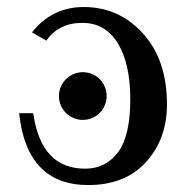

<svg xmlns="http://www.w3.org/2000/svg" viewBox="-20 -516 536 544"><path d="M214.8 -176.3Q201.2 -176.3 188.7 -181.4Q176.3 -186.5 166.7 -196Q157.2 -205.6 152.1 -218Q147 -230.5 147 -244.1Q147 -257.3 152.1 -269.8Q157.2 -282.2 166.7 -291.7Q176.3 -301.3 188.7 -306.4Q201.2 -311.5 214.8 -311.5Q228 -311.5 240.5 -306.4Q252.9 -301.3 262.5 -291.7Q272 -282.2 277.1 -269.8Q282.2 -257.3 282.2 -244.1Q282.2 -230.5 277.1 -218Q272 -205.6 262.5 -196Q252.9 -186.5 240.5 -181.4Q228 -176.3 214.8 -176.3ZM230 8.3Q55.7 8.3 34.2 -195.3H74.2Q96.2 -38.1 221.2 -38.1Q279.3 -38.1 314.2 -84.2Q349.1 -130.4 349.1 -234.9Q349.1 -335.9 313.7 -393.6Q278.3 -451.2 213.4 -451.2Q146.5 -451.2 111.3 -400.9L70.8 -424.3Q127.4 -496.1 217.3 -496.1Q317.4 -496.1 385.3 -420.9Q453.1 -345.7 453.1 -220.2Q453.1 -122.6 394 -57.1Q335 8.3 230 8.3Z"/></svg>

Font: Munson
Style: Regular
Weight: 400
Designer: Paul James MIller
Foundry: High-Logic / Made with FontCreator
Version: Version 2.10;May 5, 2019;FontCreator 11.5.0.2430 64-bit